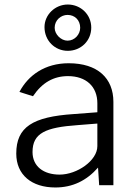

<svg xmlns="http://www.w3.org/2000/svg" viewBox="-20 -820 598 850"><path d="M225 10C301 10 363 -20 414 -78L419 0H482V-369C482 -474 412 -540 284 -540C179 -540 105 -487 66 -413L126 -394C167 -455 218 -483 281 -483C361 -483 411 -437 411 -363V-323L306 -315C125 -303 52 -258 52 -140C52 -46 120 10 225 10ZM384 -698C384 -755 338 -800 280 -800C224 -800 177 -755 177 -700C177 -640 223 -595 280 -595C338 -595 384 -639 384 -698ZM244 -47C172 -47 124 -84 124 -147C124 -231 182 -256 323 -266L411 -273V-173C411 -109 321 -47 244 -47ZM335 -697C335 -668 311 -640 279 -640C250 -640 222 -668 222 -697C222 -731 250 -754 279 -754C311 -754 335 -731 335 -697Z"/></svg>

Font: Cheyenne Sans Light
Style: Regular
Weight: 300
Designer: The Public Sans project authors (U.S. Web Design System), Libre Franklin designed by Pablo Impallari and Rodrigo Fuenzal
Foundry: The Cheyenne Sans Project Authors
Version: Version 2.007